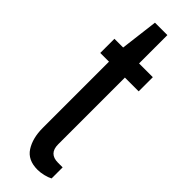

<svg xmlns="http://www.w3.org/2000/svg" viewBox="-236 -681 700 700"><g transform="rotate(45 114.0 -331.0)"><path d="M212 -526V-453H141V-109Q141 -61 188 -61H212V-4Q201 2 184.5 6Q168 10 153 10Q103 10 81 -24.5Q59 -59 59 -111V-453H14V-526H59L77 -672H141V-526Z"/></g></svg>

Font: Archivo Narrow
Style: Regular
Weight: 400
Designer: Hector Gatti
Foundry: Omnibus-Type
Version: Version 1.003